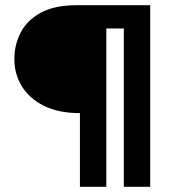

<svg xmlns="http://www.w3.org/2000/svg" viewBox="-20 -715 670 735"><path d="M555 -695V0H454V-606H387V0H286V-282Q204 -282 148 -310Q92 -338 63.5 -385Q35 -432 35 -488Q35 -545 60 -592Q85 -639 137.5 -667Q190 -695 272 -695Z"/></svg>

Font: Parkinsans Medium
Style: Regular
Weight: 500
Designer: Red Stone, Indian Type Foundry
Foundry: Indian Type Foundry
Version: Version 1.000